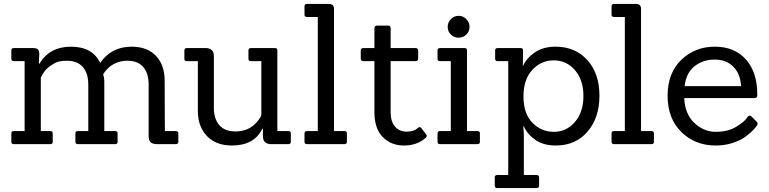

<svg xmlns="http://www.w3.org/2000/svg" viewBox="-20 -738 3938 983"><path d="M880 0H785Q762 0 751.5 -9.5Q741 -19 741 -42V-305Q741 -363 713.5 -395Q686 -427 632 -427Q553 -427 508 -358Q514 -340 514 -318V-67H570Q582 -67 582 -55V-12Q582 0 570 0H379Q366 0 366 -12V-55Q366 -67 379 -67H432V-305Q432 -363 404 -395Q376 -427 322 -427Q281 -427 259.5 -414.5Q238 -402 227 -392.5Q216 -383 209 -374Q197 -358 189 -341V-67H238Q250 -67 250 -55V-12Q250 0 238 0H51Q38 0 38 -12V-55Q38 -67 51 -67H106V-425H51Q38 -425 38 -437V-480Q38 -492 51 -492H149Q166 -492 173.5 -485.5Q181 -479 181 -462L179 -412H182Q234 -499 343.5 -499Q453 -499 493 -416Q550 -499 654 -499Q734 -499 778.5 -452Q823 -405 823 -325L824 -67H880Q893 -67 893 -55V-12Q893 0 880 0Z M1456 0H1369Q1326 0 1326 -42V-79H1323Q1282 7 1167 7Q1087 7 1040.5 -40.5Q994 -88 993 -167V-425H936Q924 -425 924 -437V-480Q924 -492 936 -492H1032Q1075 -492 1075 -450V-187Q1075 -129 1103 -97Q1131 -65 1185 -65Q1258 -65 1300 -119Q1318 -142 1318 -150V-425H1264Q1252 -425 1252 -437V-480Q1252 -492 1264 -492H1388Q1400 -492 1400 -480V-67H1456Q1469 -67 1469 -55V-12Q1469 0 1456 0Z M1743 0H1552Q1539 0 1539 -12V-55Q1539 -67 1552 -67H1607V-651H1552Q1539 -651 1539 -663V-706Q1539 -718 1552 -718H1663Q1690 -718 1690 -693V-67H1743Q1756 -67 1756 -55V-12Q1756 0 1743 0Z M2161 -51Q2165 -47 2165 -42.5Q2165 -38 2159 -32Q2115 7 2048.5 7Q1982 7 1939.5 -36.5Q1897 -80 1897 -163V-425H1841Q1827 -425 1827 -438V-479Q1827 -492 1841 -492H1897V-593Q1897 -607 1911 -607H1967Q1980 -607 1980 -593V-492H2107Q2121 -492 2121 -479V-438Q2121 -425 2107 -425H1980V-165Q1980 -115 2002.5 -89.5Q2025 -64 2062.5 -64Q2100 -64 2119 -83Q2129 -92 2137 -82Z M2424 0H2233Q2220 0 2220 -12V-55Q2220 -67 2233 -67H2288V-425H2233Q2220 -425 2220 -437V-480Q2220 -492 2233 -492H2359Q2371 -492 2371 -480V-67H2424Q2437 -67 2437 -55V-12Q2437 0 2424 0ZM2367.5 -640Q2384 -623 2384 -600Q2384 -577 2367.5 -561Q2351 -545 2328 -545Q2305 -545 2288.5 -561Q2272 -577 2272 -600Q2272 -623 2288.5 -640Q2305 -657 2328 -657Q2351 -657 2367.5 -640Z M2727 225H2526Q2513 225 2513 213V170Q2513 158 2526 158H2582V-425H2528Q2515 -425 2515 -437V-480Q2515 -492 2528 -492H2645Q2658 -492 2658 -480L2657 -401H2658Q2677 -442 2719.5 -470.5Q2762 -499 2824 -499Q2925 -499 2987 -430.5Q3049 -362 3049 -248.5Q3049 -135 2988 -64Q2927 7 2825 7Q2763 7 2721.5 -21.5Q2680 -50 2662 -91H2659Q2662 -59 2662 -45V158H2727Q2740 158 2740 170V213Q2740 225 2727 225ZM2660 -244Q2660 -157 2705.5 -110Q2751 -63 2815.5 -63Q2880 -63 2923.5 -113.5Q2967 -164 2967 -246.5Q2967 -329 2923.5 -379Q2880 -429 2815 -429Q2750 -429 2705 -380Q2660 -331 2660 -244Z M3315 0H3124Q3111 0 3111 -12V-55Q3111 -67 3124 -67H3179V-651H3124Q3111 -651 3111 -663V-706Q3111 -718 3124 -718H3235Q3262 -718 3262 -693V-67H3315Q3328 -67 3328 -55V-12Q3328 0 3315 0Z M3843 -236H3483Q3487 -153 3535.5 -108Q3584 -63 3645 -63Q3706 -63 3749.5 -89Q3793 -115 3808 -140Q3816 -150 3826 -143L3853 -116Q3859 -110 3859 -105.5Q3859 -101 3854.5 -94Q3850 -87 3836 -72Q3822 -57 3796.5 -38Q3771 -19 3730.5 -6Q3690 7 3644 7Q3539 7 3468.5 -62Q3398 -131 3398 -247.5Q3398 -364 3468 -431.5Q3538 -499 3639.5 -499Q3741 -499 3799 -433.5Q3857 -368 3857 -257Q3857 -253 3857 -249Q3857 -236 3843 -236ZM3485 -297H3774Q3771 -359 3735 -396Q3699 -433 3639 -433Q3579 -433 3536 -399Q3493 -365 3485 -297Z"/></svg>

Font: Sanchez
Style: Regular
Weight: 400
Designer: Daniel Hernández
Foundry: LatinoType
Version: Version 1.001